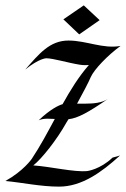

<svg xmlns="http://www.w3.org/2000/svg" viewBox="-53 -685 470 715"><path d="M396 -514C331 -502 269 -534 202 -534C132 -534 92 -484 41 -426C93 -468 119 -468 119 -468C145 -468 200 -451 244 -444C244 -444 261 -441 278 -443C239 -398 209 -349 180 -297C166 -293 135 -279 91 -237C100 -241 111 -243 124 -243C132 -243 141 -242 151 -242C124 -192 97 -141 65 -93C65 -93 34 -48 -33 -11C31 -5 98 10 167 10C251 10 325 -43 394 -106L366 -98C320 -54 272 -48 272 -48C224 -43 133 -65 71 -69C102 -93 159 -165 194 -228L202 -241C237 -245 275 -266 348 -316C326 -302 295 -299 265 -299H234C257 -341 277 -379 285 -398C298 -427 348 -479 396 -514ZM259 -665 183 -613 242 -557 318 -610Z"/></svg>

Font: Quintessential
Style: Regular
Weight: 400
Designer: Astigmatic (AOETI)
Foundry: Astigmatic (AOETI)
Version: Version 1.000